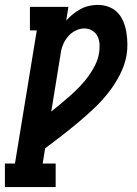

<svg xmlns="http://www.w3.org/2000/svg" viewBox="-38 -763 558 783"><path d="M-18 0V-96H23L112 -639H84V-735H241L232 -679Q244 -693 259 -705Q274 -717 290.5 -726Q307 -735 325 -739Q343 -743 361 -743Q384 -743 405.5 -735Q427 -727 442 -711Q457 -695 465.5 -674Q474 -653 477.5 -630.5Q481 -608 481.5 -584.5Q482 -561 478 -537Q471 -498 451.5 -459.5Q432 -421 405.5 -387Q379 -353 347.5 -323Q316 -293 282.5 -265Q249 -237 215 -210.5Q181 -184 146 -158L136 -96H189V0ZM171 -308Q192 -325 212 -341.5Q232 -358 252 -376Q272 -394 290 -413Q308 -432 323.5 -453.5Q339 -475 350.5 -498.5Q362 -522 366 -547Q369 -564 368 -582Q367 -600 360 -614.5Q353 -629 338.5 -638Q324 -647 306 -647Q289 -647 272 -639Q255 -631 242.5 -617.5Q230 -604 222 -587.5Q214 -571 211 -554Z"/></svg>

Font: Iosevka Curly Slab
Style: Bold Italic
Weight: 700
Italic angle: -9°
Monospace: yes
Designer: Belleve Invis
Foundry: Belleve Invis
Version: Version 22.1.2; ttfautohint (v1.8.4)